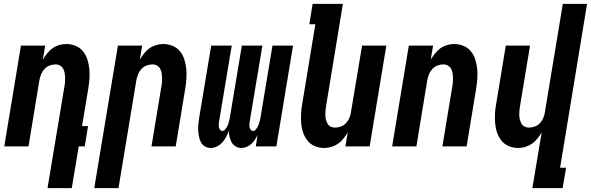

<svg xmlns="http://www.w3.org/2000/svg" viewBox="-20 -755 3047 990"><path d="M225 215 313 -314Q315 -325 315.5 -337Q316 -349 315.5 -360.5Q315 -372 312.5 -383Q310 -394 304 -403.5Q298 -413 288 -418Q278 -423 266 -423Q251 -423 235.5 -417Q220 -411 209 -399Q198 -387 192 -372Q186 -357 183 -341L127 0H2L88 -520H213L201 -448Q211 -464 223 -479.5Q235 -495 250.5 -506Q266 -517 284.5 -522.5Q303 -528 321 -528Q347 -528 370 -518.5Q393 -509 408 -490.5Q423 -472 430.5 -448.5Q438 -425 440.5 -399.5Q443 -374 441 -348Q439 -322 435 -297L403 -105H434L417 0H386L350 215Z M466 215 588 -520H713L701 -448Q711 -464 723 -479.5Q735 -495 750.5 -506Q766 -517 784.5 -522.5Q803 -528 821 -528Q847 -528 870 -518.5Q893 -509 908 -490.5Q923 -472 930.5 -448.5Q938 -425 940.5 -399.5Q943 -374 941 -348Q939 -322 935 -297L886 0H761L813 -314Q815 -325 815.5 -337Q816 -349 815.5 -360.5Q815 -372 812.5 -383Q810 -394 804 -403.5Q798 -413 788 -418Q778 -423 766 -423Q751 -423 735.5 -417Q720 -411 709 -399Q698 -387 692 -372Q686 -357 683 -341L591 215Z M1067 8Q1050 8 1036.5 0Q1023 -8 1016 -21.5Q1009 -35 1006 -50.5Q1003 -66 1002 -82.5Q1001 -99 1003 -115.5Q1005 -132 1007 -148L1069 -520H1175L1110 -131Q1109 -123 1108 -115Q1107 -107 1108.5 -100Q1110 -93 1114.5 -86.5Q1119 -80 1127 -80Q1135 -80 1141 -87.5Q1147 -95 1151 -102.5Q1155 -110 1157.5 -118Q1160 -126 1162 -134Q1164 -142 1165.5 -150Q1167 -158 1168 -166L1227 -520H1333L1268 -131Q1267 -123 1266 -115Q1265 -107 1266.5 -100Q1268 -93 1272.5 -86.5Q1277 -80 1285 -80Q1293 -80 1299 -87.5Q1305 -95 1309 -102.5Q1313 -110 1315.5 -118Q1318 -126 1320 -134Q1322 -142 1323.5 -150Q1325 -158 1326 -166L1385 -520H1491L1405 0H1299L1308 -59Q1302 -46 1294 -34Q1286 -22 1275.5 -12.5Q1265 -3 1251.5 2.5Q1238 8 1225 8Q1209 8 1195.5 0Q1182 -8 1174.5 -21Q1167 -34 1163.5 -49.5Q1160 -65 1160 -81Q1154 -65 1146.5 -50Q1139 -35 1127 -21.5Q1115 -8 1099 0Q1083 8 1067 8Z M1652 8Q1626 8 1603.5 -1.5Q1581 -11 1566 -29.5Q1551 -48 1543 -71.5Q1535 -95 1533 -120.5Q1531 -146 1532.5 -172Q1534 -198 1539 -223L1606 -630H1575L1592 -735H1748L1661 -206Q1659 -195 1658 -183Q1657 -171 1657.5 -159.5Q1658 -148 1661 -137Q1664 -126 1669.5 -116.5Q1675 -107 1685.5 -102Q1696 -97 1708 -97Q1723 -97 1738.5 -103Q1754 -109 1765 -121Q1776 -133 1782 -148Q1788 -163 1790 -179L1847 -520H1972L1886 0H1761L1773 -72Q1763 -56 1751 -40.5Q1739 -25 1723 -14Q1707 -3 1688.5 2.5Q1670 8 1652 8Z M2002 0 2088 -520H2213L2201 -448Q2211 -464 2223 -479.5Q2235 -495 2250.5 -506Q2266 -517 2284.5 -522.5Q2303 -528 2321 -528Q2347 -528 2370 -518.5Q2393 -509 2408 -490.5Q2423 -472 2430.5 -448.5Q2438 -425 2440.5 -399.5Q2443 -374 2441 -348Q2439 -322 2435 -297L2386 0H2261L2313 -314Q2315 -325 2315.5 -337Q2316 -349 2315.5 -360.5Q2315 -372 2312.5 -383Q2310 -394 2304 -403.5Q2298 -413 2288 -418Q2278 -423 2266 -423Q2251 -423 2235.5 -417Q2220 -411 2209 -399Q2198 -387 2192 -372Q2186 -357 2183 -341L2127 0Z M2725 215 2773 -72Q2763 -56 2751 -40.5Q2739 -25 2723 -14Q2707 -3 2688.5 2.5Q2670 8 2652 8Q2626 8 2603.5 -1.5Q2581 -11 2566 -29.5Q2551 -48 2543 -71.5Q2535 -95 2533 -120.5Q2531 -146 2532.5 -172Q2534 -198 2539 -223L2588 -520H2713L2661 -206Q2659 -195 2658 -183Q2657 -171 2657.5 -159.5Q2658 -148 2661 -137Q2664 -126 2669.5 -116.5Q2675 -107 2685.5 -102Q2696 -97 2708 -97Q2723 -97 2738.5 -103Q2754 -109 2765 -121Q2776 -133 2782 -148Q2788 -163 2790 -179L2882 -735H3007L2868 110H2899L2881 215Z"/></svg>

Font: Iosevka Extrabold
Style: Italic
Weight: 800
Italic angle: -9°
Monospace: yes
Designer: Belleve Invis
Foundry: Belleve Invis
Version: Version 32.5.0; ttfautohint (v1.8.4)